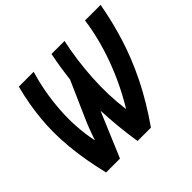

<svg xmlns="http://www.w3.org/2000/svg" viewBox="-165 -917 1120 1120"><g transform="rotate(-45 395.0 -357.0)"><path d="M121.1 0Q87.4 -140.6 76.2 -259.3Q64.9 -377.9 75.2 -488.5Q85.4 -599.1 115.2 -713.9H237.8Q199.2 -585.9 189.9 -447.3Q180.7 -308.6 207 -181.2H209Q219.7 -214.4 231.9 -246.6Q244.1 -278.8 259.8 -314L356 -532.2Q361.3 -577.6 368.4 -623.3Q375.5 -668.9 384.8 -713.9H492.2Q464.4 -586.4 456.1 -448Q447.8 -309.6 464.8 -181.2H466.8Q543.9 -308.6 594 -446.5Q644 -584.5 661.1 -713.9H790Q768.6 -595.2 732.7 -479.7Q696.8 -364.3 638.4 -245.8Q580.1 -127.4 491.2 0H380.9Q369.1 -74.2 362.5 -144.3Q356 -214.4 353 -277.8L235.8 0Z"/></g></svg>

Font: Open Sans Condensed
Style: Bold Italic
Weight: 700
Width: 3
Italic angle: -12°
Designer: Monotype Design Team
Foundry: Monotype Imaging Inc.
Version: Version 3.003; ttfautohint (v1.8.4)